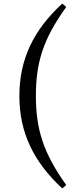

<svg xmlns="http://www.w3.org/2000/svg" viewBox="-20 -842 422 1070"><path d="M180 -307C180 -490 218 -621 349 -803L327 -822C168 -676 88 -513 88 -307C88 -102 168 61 327 208L349 189C220 9 180 -125 180 -307Z"/></svg>

Font: Source Han Serif CN SemiBold
Style: Regular
Weight: 600
Designer: Ryoko NISHIZUKA 西塚涼子 (kana & ideographs); Frank Grießhammer (Latin, Greek & Cyrillic); Wenlong ZHANG 张文龙 (bopomofo); San
Foundry: Adobe Systems Incorporated
Version: Version 1.000;PS 1;hotconv 16.6.53;makeotf.lib2.5.65590